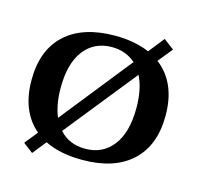

<svg xmlns="http://www.w3.org/2000/svg" viewBox="-86 -608 755 732"><g transform="rotate(15 291.5 -241.5)"><path d="M556 -235Q556 -117 487 -53.5Q418 10 292 10Q204 10 144 -20L101 34L62 4L103 -47Q27 -111 27 -235Q27 -353 96 -416.5Q165 -480 292 -480Q369 -480 428 -455L477 -517L518 -486L472 -429Q556 -365 556 -235ZM162 -121 385 -401Q346 -435 292 -435Q222 -435 182 -383Q142 -331 142 -235Q142 -169 162 -121ZM441 -235Q441 -309 416 -359L190 -77Q228 -34 292 -34Q361 -34 401 -86Q441 -138 441 -235Z"/></g></svg>

Font: Taviraj Medium
Style: Regular
Weight: 500
Designer: Katatrad Team
Foundry: CadsonDemak
Version: Version 1.001